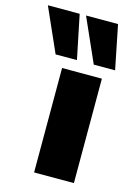

<svg xmlns="http://www.w3.org/2000/svg" viewBox="-189 -841 641 904"><g transform="rotate(15 131.5 -388.5)"><path d="M70 0V-509H264V0ZM210 -563 115 -777H271L314 -563ZM24 -563 -71 -777H84L128 -563Z"/></g></svg>

Font: Nunito Sans 6pt Black
Style: Regular
Weight: 900
Version: Version 3.101;gftools[0.9.27]